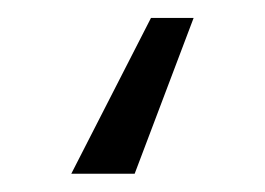

<svg xmlns="http://www.w3.org/2000/svg" viewBox="-20 7 294 213"><path d="M194.8 26.9 129.4 199.7H59.1L147.5 26.9Z"/></svg>

Font: Inter 16pt Light
Style: Regular
Weight: 300
Version: Version 4.001;git-66647c0bb